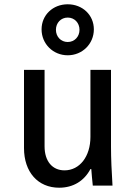

<svg xmlns="http://www.w3.org/2000/svg" viewBox="-20 -866 640 896"><path d="M498 -180V-540H402V-227C402 -136 352 -71 281 -71C224 -71 188 -114 188 -183V-540H92V-175C92 -63 157 10 256 10C322 10 373 -22 402 -77H406C408 -52 410 -27 413 0H505C501 -63 498 -129 498 -180ZM174 -729C174 -661 228 -608 296 -608C364 -608 418 -661 418 -729C418 -796 365 -846 296 -846C227 -846 174 -796 174 -729ZM296 -670C264 -670 241 -695 241 -727C241 -759 264 -784 296 -784C328 -784 351 -759 351 -727C351 -695 328 -670 296 -670Z"/></svg>

Font: CommitMono
Style: 500Regular
Weight: 500
Monospace: yes
Designer: Eigil Nikolajsen
Foundry: Eigil Nikolajsen
Version: Version 1.143